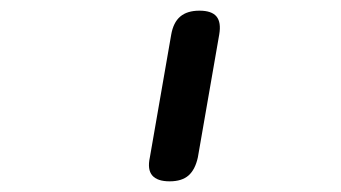

<svg xmlns="http://www.w3.org/2000/svg" viewBox="-20 -780 640 360"><path d="M261 -485 301 -715Q305 -738 318 -749Q331 -760 354 -760Q377 -760 386 -749Q395 -738 391 -715L351 -485Q346 -462 333.5 -451Q321 -440 298 -440Q275 -440 265.5 -451Q256 -462 261 -485Z"/></svg>

Font: Maple Mono Normal NL
Style: Italic
Weight: 400
Italic angle: -10°
Monospace: yes
Designer: subframe7536
Version: Version 7.000